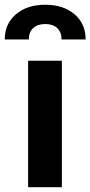

<svg xmlns="http://www.w3.org/2000/svg" viewBox="-52 -782 378 802"><path d="M0 0ZM206.5 0H65.4V-528.3H206.5ZM205.1 -617.2Q205.1 -647.9 187 -664.8Q168.9 -681.6 137.2 -681.6Q105 -681.6 86.7 -664.8Q68.4 -647.9 68.4 -617.2H-32.2Q-32.2 -682.1 14.4 -722.2Q61 -762.2 137.2 -762.2Q212.4 -762.2 259 -722.7Q305.7 -683.1 305.7 -617.2Z"/></svg>

Font: Roboto
Style: Bold
Weight: 700
Designer: Google
Version: Version 2.134; 2016; ttfautohint (v1.6)